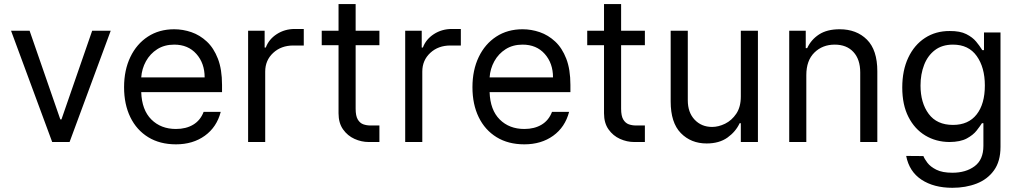

<svg xmlns="http://www.w3.org/2000/svg" viewBox="-20 -696 5006 941"><path d="M522.7 -545.5 321 0H235.8L34.1 -545.5H125L275.6 -110.8H281.2L431.8 -545.5Z M842.3 11.4Q763.5 11.4 706.5 -23.6Q649.5 -58.6 618.8 -121.6Q588.1 -184.7 588.1 -268.5Q588.1 -352.3 618.8 -416.4Q649.5 -480.5 704.7 -516.5Q759.9 -552.6 833.8 -552.6Q876.4 -552.6 918 -538.4Q959.5 -524.1 993.6 -492.4Q1027.7 -460.6 1047.9 -408.4Q1068.2 -356.2 1068.2 -279.8V-244.3H672.2Q675.1 -157 721.8 -110.4Q768.5 -63.9 842.3 -63.9Q891.7 -63.9 926.8 -84.9Q962 -105.8 978 -147.7H1061.8Q1042.3 -72.8 983.8 -30.7Q925.4 11.4 842.3 11.4ZM672.2 -316.8H983Q983 -386 942.5 -431.6Q902 -477.3 833.8 -477.3Q785.9 -477.3 750.7 -454.9Q715.6 -432.5 695.3 -395.8Q675.1 -359 672.2 -316.8Z M1196 0V-545.5H1277V-463.1H1282.7Q1297.6 -503.6 1336.6 -528.8Q1375.7 -554 1424.7 -554H1468.8V-473H1417.6Q1358 -473 1318.9 -436.8Q1279.8 -400.6 1279.8 -345.2V0Z M1839.5 -545.5V-474.4H1723V-163.4Q1723 -127.8 1733.5 -110.3Q1744 -92.7 1760.5 -86.8Q1777 -81 1795.5 -81H1839.5V0H1786.9Q1751.4 0 1717.5 -15.3Q1683.6 -30.5 1661.4 -61.8Q1639.2 -93 1639.2 -140.6V-474.4H1556.8V-545.5H1639.2V-676.1H1723V-545.5Z M1965.9 0V-545.5H2046.9V-463.1H2052.6Q2067.5 -503.6 2106.5 -528.8Q2145.6 -554 2194.6 -554H2238.6V-473H2187.5Q2127.8 -473 2088.8 -436.8Q2049.7 -400.6 2049.7 -345.2V0Z M2549.7 11.4Q2470.9 11.4 2413.9 -23.6Q2356.9 -58.6 2326.2 -121.6Q2295.5 -184.7 2295.5 -268.5Q2295.5 -352.3 2326.2 -416.4Q2356.9 -480.5 2412.1 -516.5Q2467.3 -552.6 2541.2 -552.6Q2583.8 -552.6 2625.4 -538.4Q2666.9 -524.1 2701 -492.4Q2735.1 -460.6 2755.3 -408.4Q2775.6 -356.2 2775.6 -279.8V-244.3H2379.6Q2382.5 -157 2429.2 -110.4Q2475.9 -63.9 2549.7 -63.9Q2599.1 -63.9 2634.2 -84.9Q2669.4 -105.8 2685.4 -147.7H2769.2Q2749.6 -72.8 2691.2 -30.7Q2632.8 11.4 2549.7 11.4ZM2379.6 -316.8H2690.3Q2690.3 -386 2649.9 -431.6Q2609.4 -477.3 2541.2 -477.3Q2493.3 -477.3 2458.1 -454.9Q2422.9 -432.5 2402.7 -395.8Q2382.5 -359 2379.6 -316.8Z M3140.6 -545.5V-474.4H3024.1V-163.4Q3024.1 -127.8 3034.6 -110.3Q3045.1 -92.7 3061.6 -86.8Q3078.1 -81 3096.6 -81H3140.6V0H3088.1Q3052.6 0 3018.6 -15.3Q2984.7 -30.5 2962.5 -61.8Q2940.3 -93 2940.3 -140.6V-474.4H2858V-545.5H2940.3V-676.1H3024.1V-545.5Z M3610.8 -223V-545.5H3694.6V0H3610.8V-92.3H3605.1Q3585.9 -50.8 3545.5 -21.8Q3505 7.1 3443.2 7.1Q3366.5 7.1 3316.8 -43.7Q3267 -94.5 3267 -198.9V-545.5H3350.9V-204.5Q3350.9 -144.9 3384.4 -109.4Q3418 -73.9 3470.2 -73.9Q3501.4 -73.9 3533.9 -89.8Q3566.4 -105.8 3588.6 -138.8Q3610.8 -171.9 3610.8 -223Z M3931.8 -328.1V0H3848V-545.5H3929V-460.2H3936.1Q3955.3 -501.8 3994.3 -527.2Q4033.4 -552.6 4095.2 -552.6Q4177.9 -552.6 4228.9 -501.8Q4279.8 -451 4279.8 -346.6V0H4196V-340.9Q4196 -405.2 4162.6 -441.2Q4129.3 -477.3 4071 -477.3Q4011 -477.3 3971.4 -438.4Q3931.8 -399.5 3931.8 -328.1Z M4647.7 224.4Q4556.8 224.4 4496.4 184.7Q4436.1 144.9 4421.2 68.2L4505.7 68.9Q4510.7 82.4 4525.2 101.7Q4539.8 121.1 4569.1 135.8Q4598.4 150.6 4647.7 150.6Q4713.8 150.6 4756.7 118.6Q4799.7 86.6 4799.7 18.5V-92.3H4792.6Q4783.4 -77.8 4766.5 -56.1Q4749.6 -34.4 4718.2 -17.4Q4686.8 -0.4 4633.5 0Q4567.5 -0.4 4515.1 -31.8Q4462.7 -63.2 4432.4 -122.7Q4402 -182.2 4402 -267Q4402 -351.2 4431.5 -413.5Q4460.9 -475.9 4513.5 -510.1Q4566.1 -544.4 4634.9 -544Q4685 -544.4 4715.9 -528.8Q4746.8 -513.1 4764 -492.2Q4781.2 -471.2 4790.8 -455.6Q4793 -452.1 4794 -450.3H4802.6V-536.9H4883.5V24.1Q4883.5 94.5 4851.7 138.7Q4820 182.9 4766.5 203.7Q4713.1 224.4 4647.7 224.4ZM4650.6 -83.8Q4726.2 -83.8 4766.5 -135.1Q4806.8 -186.4 4806.8 -277Q4806.8 -365.4 4767 -421.3Q4727.3 -477.3 4650.6 -477.3Q4597.3 -477.3 4562 -450.3Q4526.6 -423.3 4509.1 -377.8Q4491.5 -332.4 4491.5 -277Q4491.5 -191.8 4531.6 -137.8Q4571.7 -83.8 4650.6 -83.8Z"/></svg>

Font: Inter Zeller
Style: Regular
Weight: 400
Designer: Rasmus Andersson; Joe Bland
Foundry: zeller
Version: Version 3.015;git-dec3a8cb1